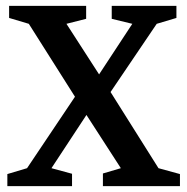

<svg xmlns="http://www.w3.org/2000/svg" viewBox="-20 -633 637 653"><path d="M5 0V-41L72 -61L235 -304L78 -552L11 -572V-613H273V-569L206 -552L317 -380L430 -552L360 -569V-613H580V-572L513 -552L356 -320L519 -61L592 -41V0H330V-43L391 -61L274 -242L155 -61L225 -42V0Z"/></svg>

Font: Manuale SemiBold
Style: Regular
Weight: 600
Version: Version 1.002